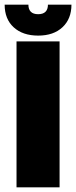

<svg xmlns="http://www.w3.org/2000/svg" viewBox="-32 -805 327 825"><path d="M224 -627V0H39V-627ZM174 -785H275Q275 -724 236.5 -688Q198 -652 132 -652Q66 -652 27 -687.5Q-12 -723 -12 -785H90Q90 -765 100.5 -754.5Q111 -744 132 -744Q153 -744 163.5 -754.5Q174 -765 174 -785Z"/></svg>

Font: Blinker ExtraBold
Style: Regular
Weight: 800
Designer: Juergen Huber
Foundry: supertype
Version: Version 1.017;hotconv 1.0.117;makeotfexe 2.5.65602